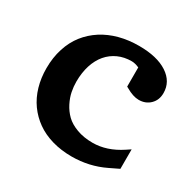

<svg xmlns="http://www.w3.org/2000/svg" viewBox="-119 -616 754 750"><g transform="rotate(30 257.5 -241.0)"><path d="M161.6 -251Q161.6 -228.5 166 -206.1Q170.4 -183.6 182.6 -159.4Q194.8 -135.3 213.6 -116.9Q232.4 -98.6 263.9 -86.9Q295.4 -75.2 335.4 -75.2Q399.4 -75.2 461.9 -116.7L481 -129.4V-41.5L438.5 -21Q370.1 12.2 291.5 12.2Q244.1 12.2 203.4 0.5Q162.6 -11.2 131.6 -33.2Q100.6 -55.2 78.6 -85.9Q56.6 -116.7 45.4 -155.3Q34.2 -193.8 34.2 -237.8Q34.2 -286.1 47.4 -327.1Q60.5 -368.2 84.5 -398.7Q108.4 -429.2 141.8 -450.7Q175.3 -472.2 216.6 -483.2Q257.8 -494.1 304.7 -494.1Q386.2 -494.1 432.6 -463.6Q479 -433.1 479 -381.8Q479 -350.1 458.7 -330.3Q438.5 -310.5 407.7 -310.5Q382.3 -310.5 349.6 -329.6L343.3 -333V-419.4Q324.7 -427.7 309.6 -427.7Q293 -427.7 277.6 -424.6Q262.2 -421.4 248.8 -415.3Q235.4 -409.2 223.6 -400.4Q211.9 -391.6 202.1 -380.1Q192.4 -368.7 184.8 -354.5Q177.2 -340.3 172.1 -324.2Q167 -308.1 164.3 -289.6Q161.6 -271 161.6 -251Z"/></g></svg>

Font: TAML ThiruValluvar
Style: Bold
Weight: 400
Version: Version 0.271; dev 7ad24fM